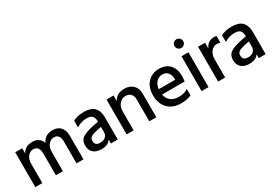

<svg xmlns="http://www.w3.org/2000/svg" viewBox="31 -1776 3936 2779"><g transform="rotate(-30 1999.0 -386.0)"><path d="M78.1 27.3V-554.7H195.3V-466.8Q242.2 -562.5 365.2 -562.5Q488.3 -562.5 525.4 -453.1Q575.2 -562.5 704.1 -562.5Q791 -562.5 836.9 -509.8Q882.8 -457 882.8 -363.3V27.3H766.6V-337.9Q766.6 -397.5 742.2 -430.2Q717.8 -462.9 668.5 -462.9Q619.1 -462.9 579.1 -418.9Q539.1 -375 539.1 -288.1V27.3H421.9V-337.9Q421.9 -397.5 397.5 -430.2Q373 -462.9 323.7 -462.9Q274.4 -462.9 234.9 -418.9Q195.3 -375 195.3 -288.1V27.3Z M1243.2 -321.3 1336.9 -339.8V-347.7Q1336.9 -405.3 1309.6 -434.6Q1282.2 -463.9 1218.8 -463.9Q1121.1 -463.9 1045.9 -412.1V-524.4Q1117.2 -564.5 1231.4 -564.5Q1456.1 -564.5 1456.1 -342.8V27.3H1340.8V-38.1Q1297.9 32.2 1186.5 32.2Q1099.6 32.2 1051.3 -11.2Q1002.9 -54.7 1002.9 -133.3Q1002.9 -211.9 1056.2 -252.4Q1109.4 -293 1243.2 -321.3ZM1127 -137.7Q1127 -58.6 1214.8 -58.6Q1273.4 -58.6 1305.2 -88.9Q1336.9 -119.1 1336.9 -168V-252.9L1252.9 -235.4Q1186.5 -221.7 1156.7 -201.2Q1127 -180.7 1127 -137.7Z M1604.5 27.3V-554.7H1721.7V-460.9Q1772.5 -562.5 1901.4 -562.5Q1992.2 -562.5 2046.4 -510.3Q2100.6 -458 2100.6 -365.2V27.3H1983.4V-338.9Q1983.4 -398.4 1951.7 -430.7Q1919.9 -462.9 1864.7 -462.9Q1809.6 -462.9 1765.6 -416.5Q1721.7 -370.1 1721.7 -288.1V27.3Z M2721.7 -306.6Q2721.7 -263.7 2714.8 -215.8H2336.9Q2349.6 -142.6 2400.9 -103.5Q2452.1 -64.5 2537.1 -64.5Q2622.1 -64.5 2687.5 -105.5V-1Q2621.1 33.2 2511.7 33.2Q2376 33.2 2296.4 -49.8Q2216.8 -132.8 2216.8 -269Q2216.8 -405.3 2292 -483.4Q2367.2 -561.5 2479.5 -561.5Q2591.8 -561.5 2656.7 -494.6Q2721.7 -427.7 2721.7 -306.6ZM2334 -306.6H2608.4V-327.1Q2606.4 -390.6 2574.2 -428.2Q2542 -465.8 2483.9 -465.8Q2425.8 -465.8 2384.8 -425.3Q2343.8 -384.8 2334 -306.6Z M2864.3 -681.2Q2842.8 -702.1 2842.8 -732.4Q2842.8 -762.7 2864.3 -783.7Q2885.7 -804.7 2916 -804.7Q2946.3 -804.7 2967.3 -783.7Q2988.3 -762.7 2988.3 -732.4Q2988.3 -702.1 2967.3 -681.2Q2946.3 -660.2 2916 -660.2Q2885.7 -660.2 2864.3 -681.2ZM2857.4 27.3V-554.7H2973.6V27.3Z M3133.8 27.3V-554.7H3251V-456.1Q3294.9 -560.5 3399.4 -560.5Q3421.9 -560.5 3443.4 -555.7V-442.4Q3417 -453.1 3386.7 -453.1Q3327.1 -453.1 3289.1 -401.9Q3251 -350.6 3251 -280.3V27.3Z M3714.8 -321.3 3808.6 -339.8V-347.7Q3808.6 -405.3 3781.2 -434.6Q3753.9 -463.9 3690.4 -463.9Q3592.8 -463.9 3517.6 -412.1V-524.4Q3588.9 -564.5 3703.1 -564.5Q3927.7 -564.5 3927.7 -342.8V27.3H3812.5V-38.1Q3769.5 32.2 3658.2 32.2Q3571.3 32.2 3522.9 -11.2Q3474.6 -54.7 3474.6 -133.3Q3474.6 -211.9 3527.8 -252.4Q3581.1 -293 3714.8 -321.3ZM3598.6 -137.7Q3598.6 -58.6 3686.5 -58.6Q3745.1 -58.6 3776.9 -88.9Q3808.6 -119.1 3808.6 -168V-252.9L3724.6 -235.4Q3658.2 -221.7 3628.4 -201.2Q3598.6 -180.7 3598.6 -137.7Z"/></g></svg>

Font: GenEi M Gothic v2 Medium
Style: Regular
Weight: 500
Version: Version 2.0